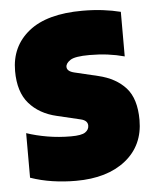

<svg xmlns="http://www.w3.org/2000/svg" viewBox="-46 -598 517 648"><g transform="rotate(-5 213.0 -274.0)"><path d="M186 11Q145 11 106.5 5.2Q68 -0.5 32 -13V-164Q64.5 -153 102.8 -146.5Q141 -140 182 -140Q218 -140 230.5 -148.8Q243 -157.5 243 -171Q243 -188.5 220 -194L140 -213Q81.5 -226.5 47.2 -265.8Q13 -305 13 -376Q13 -459.5 74.8 -509.2Q136.5 -559 257 -559Q294 -559 326.2 -555Q358.5 -551 386 -544V-393Q358.5 -400.5 329.8 -404.2Q301 -408 268 -408Q218.5 -408 202.8 -397.5Q187 -387 187 -375Q187 -360 211 -354L291 -335Q350.5 -321 383.8 -284Q417 -247 417 -175Q417 -89 354.5 -39Q292 11 186 11Z"/></g></svg>

Font: Encode Sans Condensed Black
Style: Regular
Weight: 900
Width: 3
Designer: Multiple Designers
Foundry: Impallari Type
Version: Version 3.000; ttfautohint (v1.8.3) -l 8 -r 50 -G 200 -x 14 